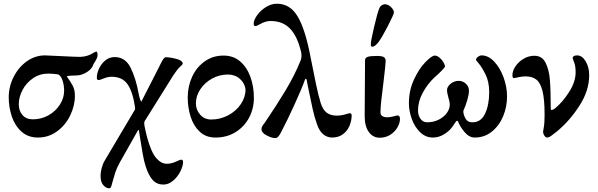

<svg xmlns="http://www.w3.org/2000/svg" viewBox="-20 -726 3217 1033"><path d="M27 -202Q27 -261 54 -313.5Q81 -366 125.5 -397Q170 -428 222 -428Q238 -428 310 -424Q388 -420 411 -420Q452 -421 485 -443Q491 -446 494.5 -447.5Q498 -449 501 -448Q505 -441 505 -431Q505 -420 499.5 -409Q494 -398 483 -381Q476 -356 447.5 -338Q419 -320 390 -320Q350 -320 339 -315Q361 -285 372 -263.5Q383 -242 383 -211Q383 -157 357.5 -104.5Q332 -52 286.5 -19Q241 14 184 14Q131 14 95.5 -18Q60 -50 43.5 -99.5Q27 -149 27 -202ZM325 -238Q325 -266 317 -291.5Q309 -317 293 -326Q261 -330 239 -330Q194 -330 157.5 -305Q121 -280 101 -241.5Q81 -203 81 -165Q81 -130 101 -107Q121 -84 156 -84Q203 -84 241.5 -106Q280 -128 302.5 -163.5Q325 -199 325 -238Z M521 220Q521 202 527 178.5Q533 155 544 137L707 -138Q707 -148 706 -152Q694 -233 666 -273Q638 -313 580 -313Q561 -313 538 -304Q515 -295 511 -295Q501 -295 501 -309Q501 -330 512.5 -356Q524 -382 546 -400.5Q568 -419 597 -419Q654 -419 682.5 -362Q711 -305 726 -222Q731 -194 740 -178L836 -366Q838 -370 845.5 -385.5Q853 -401 859.5 -409.5Q866 -418 872 -418Q896 -418 929.5 -409Q963 -400 963 -384Q963 -379 949 -367Q935 -355 912 -320L762 -80Q756 -74 756 -61Q756 -55 757 -51Q761 -29 772 15Q794 94 820.5 124.5Q847 155 877 155Q902 155 925.5 144Q949 133 954 133Q965 133 965 145Q965 167 950.5 196Q936 225 911.5 246Q887 267 859 267Q824 267 802 243Q780 219 764 170Q755 143 748 103Q741 63 735 24L727 -26H723L624 149Q608 178 600.5 201Q593 224 585 254Q580 274 577 280.5Q574 287 567 287Q551 287 536 270.5Q521 254 521 220Z M990 -202Q990 -261 1013.5 -312.5Q1037 -364 1081 -395.5Q1125 -427 1183 -427Q1235 -427 1271.5 -396Q1308 -365 1327 -313Q1346 -261 1346 -199Q1346 -142 1320.5 -93.5Q1295 -45 1248 -15.5Q1201 14 1139 14Q1088 14 1054.5 -17.5Q1021 -49 1005.5 -98.5Q990 -148 990 -202ZM1301 -245Q1297 -278 1271 -301.5Q1245 -325 1206 -325Q1161 -325 1121.5 -303.5Q1082 -282 1058 -246Q1034 -210 1034 -170Q1034 -135 1057 -109Q1080 -83 1116 -83Q1165 -83 1207.5 -105.5Q1250 -128 1275.5 -165.5Q1301 -203 1301 -245Z M1387 -30Q1387 -39 1390 -45Q1393 -51 1397.5 -57Q1402 -63 1404 -65Q1466 -156 1516 -239Q1566 -322 1598 -402Q1602 -413 1602 -426Q1602 -438 1600 -446Q1580 -531 1540.5 -572Q1501 -613 1436 -613Q1408 -613 1379 -596Q1362 -586 1355 -586Q1349 -586 1347 -588.5Q1345 -591 1345 -599Q1345 -618 1363 -643.5Q1381 -669 1410 -687.5Q1439 -706 1470 -706Q1541 -706 1582 -636.5Q1623 -567 1651 -418Q1667 -337 1680 -274.5Q1693 -212 1705 -173Q1717 -135 1738 -119.5Q1759 -104 1791 -104Q1816 -104 1837 -110.5Q1858 -117 1861 -117Q1872 -117 1872 -105Q1872 -78 1861 -50.5Q1850 -23 1826 -4.5Q1802 14 1767 14Q1740 14 1718.5 -4Q1697 -22 1685 -59Q1672 -95 1662 -140.5Q1652 -186 1637 -259L1630 -296Q1629 -301 1626 -302Q1623 -303 1621 -298Q1605 -252 1564.5 -163.5Q1524 -75 1495 -20Q1486 -1 1478 8Q1470 17 1461 17Q1442 17 1414.5 2.5Q1387 -12 1387 -30Z M1942 -103 1944 -402Q1944 -415 1958 -420Q1972 -425 2008 -425Q2036 -425 2045.5 -418.5Q2055 -412 2055 -398Q2055 -382 2043 -282Q2027 -162 2027 -122Q2027 -95 2064 -95Q2078 -95 2095.5 -99.5Q2113 -104 2118 -105Q2132 -105 2132 -86Q2132 -65 2118.5 -41Q2105 -17 2080 -1Q2055 15 2023 15Q1987 15 1964.5 -15.5Q1942 -46 1942 -103ZM1975 -489Q1975 -505 1992.5 -580Q2010 -655 2021 -682Q2025 -692 2034.5 -698Q2044 -704 2053 -703Q2070 -702 2085.5 -686Q2101 -670 2099 -657Q2098 -647 2066.5 -585.5Q2035 -524 2016 -499Q1997 -475 1985 -475Q1978 -475 1976.5 -477.5Q1975 -480 1975 -489Z M2180 -171Q2180 -239 2207 -297.5Q2234 -356 2268.5 -391.5Q2303 -427 2319 -427Q2331 -427 2344 -416.5Q2357 -406 2365.5 -391.5Q2374 -377 2374 -368Q2374 -364 2356 -345.5Q2338 -327 2316 -308Q2280 -274 2254.5 -227Q2229 -180 2229 -132Q2229 -105 2242.5 -86.5Q2256 -68 2278 -68Q2312 -68 2340 -82Q2368 -96 2384 -118Q2400 -140 2400 -164Q2400 -177 2392 -203Q2391 -207 2388 -219.5Q2385 -232 2385 -241Q2385 -259 2404 -275Q2423 -291 2449 -291Q2469 -291 2486 -276Q2503 -261 2503 -238Q2503 -218 2494 -187Q2485 -156 2473 -130V-126Q2473 -116 2476 -108Q2482 -89 2492 -78.5Q2502 -68 2522 -68Q2568 -68 2590 -115Q2612 -162 2612 -230Q2612 -286 2592.5 -325Q2573 -364 2557 -383Q2541 -402 2541 -403Q2541 -413 2551.5 -420.5Q2562 -428 2571 -428Q2607 -428 2638.5 -395Q2670 -362 2689 -310.5Q2708 -259 2708 -207Q2708 -151 2687 -100.5Q2666 -50 2626.5 -18Q2587 14 2534 14Q2504 14 2479 -16Q2454 -46 2445 -71Q2444 -76 2440 -76Q2436 -76 2433 -72Q2431 -69 2415 -45.5Q2399 -22 2370 -4Q2341 14 2309 14Q2270 14 2240.5 -14.5Q2211 -43 2195.5 -86Q2180 -129 2180 -171Z M2902 -19Q2902 -21 2906 -42.5Q2910 -64 2910 -109Q2910 -191 2899 -235.5Q2888 -280 2866 -297.5Q2844 -315 2809 -315Q2789 -315 2771.5 -311Q2754 -307 2749 -306H2745Q2741 -306 2739 -309.5Q2737 -313 2737 -322Q2737 -344 2753 -368.5Q2769 -393 2796.5 -409.5Q2824 -426 2855 -426Q2896 -426 2915 -389Q2934 -352 2938.5 -296.5Q2943 -241 2943 -146Q2943 -134 2948 -134Q2954 -134 2965 -142Q3005 -174 3041 -229.5Q3077 -285 3077 -337Q3077 -370 3069.5 -389Q3062 -408 3061 -412Q3061 -428 3085 -428Q3112 -428 3131 -396Q3150 -364 3150 -322Q3150 -239 3098 -158Q3046 -77 2979 -21Q2973 -17 2959 -5.5Q2945 6 2937.5 10Q2930 14 2924 14Q2916 14 2909 4Q2902 -6 2902 -19Z"/></svg>

Font: EB Garamond SemiBold
Style: Regular
Weight: 600
Designer: Georg Duffner and Octavio Pardo
Foundry: Georg Duffner
Version: Version 1.000